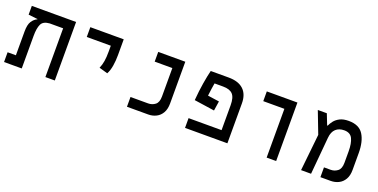

<svg xmlns="http://www.w3.org/2000/svg" viewBox="-20 -1198 3557 1807"><g transform="rotate(20 1758.0 -294.5)"><path d="M522 0H427.7V-488.3H293Q229 -483.9 210 -443.4Q190.9 -402.8 190.9 -326.2V0H13.7V-97.7H96.7V-335.4Q96.7 -405.3 118.2 -438Q139.6 -470.7 170.9 -484.9V-488.3H165L78.6 -498V-585.9H522Z M962.4 -232.4 877 -256.8Q892.6 -293 898.9 -332.3Q905.3 -371.6 905.3 -428.2V-487.8H664.6V-585.9H999V-428.2Q999 -371.6 990.7 -320.3Q982.4 -269 962.4 -232.4Z M1244.6 0V-97.7H1420.4Q1460.9 -97.7 1491.2 -121.1Q1521.5 -144.5 1521.5 -203.6V-488.3H1344.7V-585.9H1615.7V-168Q1615.7 -110.8 1594.2 -73.7Q1572.8 -36.6 1536.6 -18.3Q1500.5 0 1457 0Z M2041 -342.8 2026.4 -247.1 1822.8 -276.9Q1830.6 -373 1843.8 -452.4Q1856.9 -531.7 1870.6 -585.9H2050.3Q2147.9 -585.9 2199.2 -538.1Q2250.5 -490.2 2250.5 -398.9V0H1826.2V-97.7H2156.7V-345.7Q2156.7 -424.8 2126.7 -456.5Q2096.7 -488.3 2030.3 -488.3H1944.3Q1939.9 -464.8 1935.3 -433.3Q1930.7 -401.9 1925.8 -359.4Z M2643.6 0V-488.3H2432.1V-585.9H2738.8V0Z M2988.3 0 3026.9 -366.7 2942.9 -585.9H3033.2L3075.2 -479H3080.6Q3090.8 -502.9 3110.6 -528.3Q3130.4 -553.7 3164.8 -571.3Q3199.2 -588.9 3252.9 -588.9Q3356.9 -588.9 3400.1 -520.8Q3443.4 -452.6 3443.4 -336.4V-167Q3443.4 -110.4 3421.6 -73.2Q3399.9 -36.1 3363.8 -18.1Q3327.6 0 3284.2 0H3182.1V-98.1H3248.5Q3287.6 -98.1 3318.1 -121.6Q3348.6 -145 3348.6 -204.6V-318.8Q3348.6 -398.9 3326.4 -445.1Q3304.2 -491.2 3243.2 -491.2Q3190.9 -491.2 3159.2 -461.9Q3127.4 -432.6 3122.1 -373.5L3088.4 0Z"/></g></svg>

Font: Cascadia Code NF
Style: Regular
Weight: 400
Monospace: yes
Designer: Aaron Bell
Foundry: Saja Typeworks
Version: Version 2404.023; ttfautohint (v1.8.4)